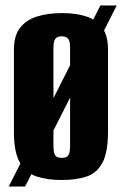

<svg xmlns="http://www.w3.org/2000/svg" viewBox="-20 -648 453 704"><path d="M12 36 348 -628H408L72 36ZM206 12Q155 12 115.5 -0.5Q76 -13 53.5 -51Q31 -89 31 -165V-466Q31 -517 53.5 -546Q76 -575 115.5 -587.5Q155 -600 207 -600Q259 -600 297 -587.5Q335 -575 355.5 -546Q376 -517 376 -466V-166Q376 -89 355.5 -51Q335 -13 297 -0.5Q259 12 206 12ZM207 -69Q216 -69 223 -72Q230 -75 233.5 -85Q237 -95 237 -112V-472Q237 -490 233.5 -499Q230 -508 223 -511.5Q216 -515 207 -515Q197 -515 190 -511.5Q183 -508 179.5 -499Q176 -490 176 -472V-112Q176 -95 179.5 -85Q183 -75 190 -72Q197 -69 207 -69Z"/></svg>

Font: Alumni Sans ExtraBold
Style: Regular
Weight: 800
Designer: Robert E. Leuschke
Foundry: Robert E. Leuschke
Version: Version 1.018